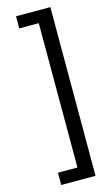

<svg xmlns="http://www.w3.org/2000/svg" viewBox="-162 -942 713 1227"><g transform="rotate(-15 194.0 -328.0)"><path d="M81 149H210V-806H81V-886H308V230H81Z"/></g></svg>

Font: Noto Sans Kannada UI Medium
Style: Regular
Weight: 500
Designer: Jelle Bosma - Monotype Design Team
Foundry: Monotype Imaging Inc.
Version: Version 2.005; ttfautohint (v1.8.4.7-5d5b)